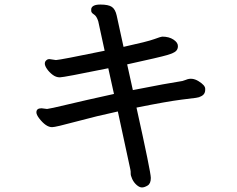

<svg xmlns="http://www.w3.org/2000/svg" viewBox="-20 -750 1040 844"><path d="M381 -702V-711Q385 -730 421 -730Q457 -730 472 -719.5Q487 -709 493 -681.5Q499 -654 507.5 -615Q516 -576 523 -544Q628 -567 658 -578Q688 -589 693 -589Q723 -589 742.5 -576Q762 -563 762 -548V-546Q762 -534 753.5 -525.5Q745 -517 715 -508Q685 -499 539 -467L564 -354Q716 -384 782 -394Q789 -396 797 -399Q824 -411 853 -393Q882 -375 882 -360V-355Q882 -332 857 -324Q857 -323 856 -323L842 -320L778 -312Q714 -304 580 -277Q643 7 643 32Q643 57 629 65.5Q615 74 604 74Q593 74 580.5 63Q568 52 561 36.5Q554 21 554.5 12.5Q555 4 553 -5L498 -260Q405 -240 314.5 -215.5Q224 -191 209 -191Q182 -191 152 -230Q140 -246 140 -256Q140 -274 162 -274H163L187 -271Q199 -272 274 -290Q349 -308 481 -337L456 -450Q260 -410 243 -410Q226 -410 211 -421.5Q196 -433 186.5 -447Q177 -461 177 -470Q177 -479 183 -484.5Q189 -490 194 -490H199L226 -486Q246 -487 440 -527L412 -656Q405 -679 393 -686.5Q381 -694 381 -702Z"/></svg>

Font: LXGW ZhenKai
Style: Regular
Weight: 400
Designer: LXGW / Fontworks Inc.
Foundry: LXGW / Fontworks Inc.
Version: Version 0.800;June 8, 2025